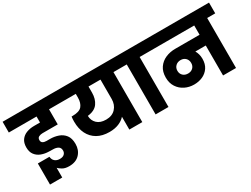

<svg xmlns="http://www.w3.org/2000/svg" viewBox="-86 -1341 2645 2026"><g transform="rotate(-30 1236.5 -328.0)"><path d="M81 84V-173H222Q225 -138 247.5 -118Q270 -98 309 -98Q344 -98 362 -115.5Q380 -133 380 -158Q380 -193 355.5 -207.5Q331 -222 293 -222Q278 -222 262.5 -222.5Q247 -223 230 -224Q190 -226 150.5 -241.5Q111 -257 85.5 -291Q60 -325 60 -380Q60 -435 85 -469.5Q110 -504 152 -520Q194 -536 244 -536H317V-609H-21V-740H600V-609H469V-425H284Q259 -425 238.5 -415Q218 -405 218 -378Q218 -354 235 -343.5Q252 -333 279 -333H323Q374 -333 421.5 -316.5Q469 -300 499 -261Q529 -222 529 -154Q529 -80 483.5 -31Q438 18 355 18Q305 18 274 -0.5Q243 -19 230 -34V84Z M904 -82Q817 -82 756.5 -117Q696 -152 664.5 -215Q633 -278 633 -364Q633 -379 634 -394Q635 -409 637 -424H647Q733 -424 764 -461.5Q795 -499 795 -564V-609H561V-740H1352V-609H1254V0H1096V-156Q1066 -122 1017.5 -102Q969 -82 904 -82ZM950 -535Q950 -458 913 -406Q876 -354 789 -344Q790 -287 828.5 -250Q867 -213 938 -213Q1012 -213 1054 -258.5Q1096 -304 1096 -373V-609H950Z M1416 0V-609H1318V-740H1671V-609H1573V0Z M1928 -69Q1868 -69 1817 -94Q1766 -119 1734.5 -167Q1703 -215 1703 -282Q1703 -354 1736 -401.5Q1769 -449 1823 -472.5Q1877 -496 1941 -496H2238V-609H1637V-740H2494V-609H2396V0H2238V-365H2111Q2123 -345 2130.5 -319Q2138 -293 2138 -262Q2138 -198 2109 -155Q2080 -112 2032.5 -90.5Q1985 -69 1928 -69ZM1930 -202Q1967 -202 1990 -224.5Q2013 -247 2013 -283Q2013 -319 1990 -342Q1967 -365 1930 -365Q1893 -365 1869 -342Q1845 -319 1845 -283Q1845 -247 1868.5 -224.5Q1892 -202 1930 -202Z"/></g></svg>

Font: Poppins
Style: Bold
Weight: 700
Designer: Ninad Kale (Devanagari), Jonny Pinhorn (Latin)
Version: Version 5.002